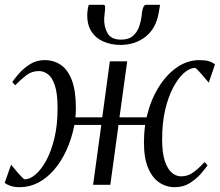

<svg xmlns="http://www.w3.org/2000/svg" viewBox="-32 -767 913 797"><path d="M50.5 10Q28 10 12.8 5Q-2.5 0 -12.5 -8L14 -83.5Q16 -82 23.5 -72.2Q31 -62.5 40.8 -51.2Q50.5 -40 59 -31.5Q67.5 -23 70.5 -22.5Q91.5 -22.5 115.2 -42.5Q139 -62.5 159.8 -100.5Q180.5 -138.5 193.8 -193Q207 -247.5 207 -317Q207 -380.5 195.2 -414Q183.5 -447.5 165.8 -459.8Q148 -472 130 -472Q99.5 -472 77 -454.5Q54.5 -437 31 -413L19 -426.5Q29 -441.5 48 -463Q67 -484.5 93.5 -501Q120 -517.5 153.5 -517.5Q191 -517.5 220.2 -497.8Q249.5 -478 266.2 -434.2Q283 -390.5 283 -317Q283 -307.5 282.5 -298Q282 -288.5 281 -280H392.5L424 -512.5H496L464 -280H576.5Q592 -347.5 624.2 -401.2Q656.5 -455 700.8 -486.2Q745 -517.5 796.5 -517.5Q819 -517.5 834.5 -513Q850 -508.5 860.5 -499.5L834.5 -424Q832.5 -426 824.8 -435.5Q817 -445 807.2 -456.2Q797.5 -467.5 789.2 -476Q781 -484.5 778 -485Q756 -485 732.2 -464.5Q708.5 -444 687.8 -405.5Q667 -367 654 -312.2Q641 -257.5 641 -188.5Q641 -131.5 652.5 -97.8Q664 -64 682 -49.5Q700 -35 719.5 -35Q746.5 -35 768 -49.8Q789.5 -64.5 817.5 -94.5L829.5 -80.5Q820.5 -67.5 802 -46Q783.5 -24.5 756.2 -7.2Q729 10 693.5 10Q658 10 629 -9.5Q600 -29 582.8 -70Q565.5 -111 565.5 -176Q565.5 -191.5 566.5 -208.5Q567.5 -225.5 570.5 -248.5H460L426 0H354.5L388.5 -248.5H277Q265.5 -191 243.8 -143.5Q222 -96 192.2 -61.8Q162.5 -27.5 126.5 -8.8Q90.5 10 50.5 10ZM397 -747Q403 -747 404 -741Q405 -735 404 -726.5Q403.5 -719 402.2 -709Q401 -699 400.5 -691.5Q399 -657 414 -629.8Q429 -602.5 470.5 -602.5Q502.5 -602.5 520.5 -618.5Q538.5 -634.5 546.8 -660Q555 -685.5 557.5 -715Q558.5 -726.5 562.8 -736.8Q567 -747 575 -747H632Q631.5 -743.5 631 -737.8Q630.5 -732 627 -715.5Q616 -649 572.5 -614.8Q529 -580.5 468.5 -580.5Q429 -580.5 396.8 -594.8Q364.5 -609 346.2 -638.5Q328 -668 330.5 -714Q331 -722 332.5 -730.8Q334 -739.5 336.5 -747Z"/></svg>

Font: Merriweather 120pt Light
Style: Italic
Weight: 300
Italic angle: -7.8°
Version: Version 2.101